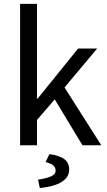

<svg xmlns="http://www.w3.org/2000/svg" viewBox="-20 -731 539 966"><path d="M81.1 0V-711.4H166V-234.9H169.4L373 -486.8H468.8L304.7 -291L489.7 0H395L255.4 -231L166 -127.4V0ZM180.2 214.8 171.4 172.9Q210.4 167.5 235.1 157Q259.8 146.5 259.8 127.9Q259.8 108.9 245.4 99.1Q231 89.4 209.5 84.5L228.5 44.4Q280.8 51.8 304.4 70.1Q328.1 88.4 328.1 122.6Q328.1 151.9 307.1 171.4Q286.1 190.9 252.7 201.2Q219.2 211.4 180.2 214.8Z"/></svg>

Font: Varta Light Medium
Style: Regular
Weight: 500
Version: Version 1.004